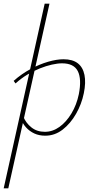

<svg xmlns="http://www.w3.org/2000/svg" viewBox="-36 -731 520 1040"><path d="M-16 289 206 -711H232L9 289ZM209 4Q176 4 150 -8Q124 -20 105 -41Q86 -62 77 -89L90 -100Q104 -65 134 -41Q164 -17 207 -17Q249 -17 286 -43.5Q323 -70 351 -116.5Q379 -163 391 -221Q407 -303 385.5 -345.5Q364 -388 300 -388Q276 -388 245 -381Q214 -374 180 -360.5Q146 -347 112.5 -327Q79 -307 48 -279L38 -293Q81 -331 129.5 -357Q178 -383 224.5 -396.5Q271 -410 308 -410Q357 -410 385 -388.5Q413 -367 421.5 -325.5Q430 -284 418 -226Q406 -167 376 -114.5Q346 -62 303.5 -29Q261 4 209 4Z"/></svg>

Font: Ysabeau Infant Thin
Style: Italic
Weight: 250
Italic angle: -12°
Designer: Christian Thalmann (Catharsis Fonts)
Version: Version 2.001;gftools[0.9.30]; featfreeze: ss01,ss02,lnum